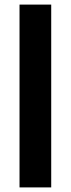

<svg xmlns="http://www.w3.org/2000/svg" viewBox="-20 -749 307 836"><path d="M65 67V-729H203V67Z"/></svg>

Font: Mona Sans Condensed ExtraBold
Style: Regular
Weight: 800
Width: 3
Designer: Deni Anggara
Foundry: GitHub
Version: Version 1.001;gftools[0.9.33]